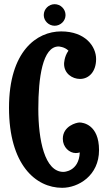

<svg xmlns="http://www.w3.org/2000/svg" viewBox="-20 -864 505 917"><path d="M453 -147C453 -270 375 -279 360 -279C345 -279 280 -262 280 -201C280 -161 311 -133 342 -133C348 -133 355 -134 361 -136C357 -43 283 -43 283 -43C193 -43 163 -196 163 -344C163 -492 183 -642 260 -642C260 -642 288 -641 307 -622C286 -593 286 -559 286 -559C286 -513 325 -487 362 -487C405 -487 439 -522 439 -582C439 -642 388 -714 272 -714C156 -714 23 -620 23 -349C23 -78 150 33 277 33C354 33 453 -25 453 -147ZM293 -792C293 -821 269 -844 241 -844C213 -844 189 -821 189 -792C189 -764 213 -741 241 -741C269 -741 293 -764 293 -792Z"/></svg>

Font: Rum Raisin
Style: Regular
Weight: 400
Designer: Astigmatic (AOETI)
Foundry: Astigmatic (AOETI)
Version: Version 1.000